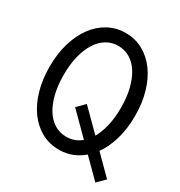

<svg xmlns="http://www.w3.org/2000/svg" viewBox="-180 -836 965 1027"><g transform="rotate(30 302.0 -323.0)"><path d="M558 64.4 604 18.4 308.6 -277 262.6 -231ZM300 10Q358.2 10 406.8 -16.5Q455.4 -43 490.3 -90.5Q525.2 -138 544.6 -204.5Q564 -271 564 -350Q564 -430 544.6 -496Q525.2 -562 490.3 -609.5Q455.4 -657 406.8 -683.5Q358.2 -710 300 -710Q241.8 -710 193.2 -683.5Q144.6 -657 109.7 -609.5Q74.8 -562 55.4 -496Q36 -430 36 -350Q36 -271 55.4 -204.5Q74.8 -138 109.7 -90.5Q144.6 -43 193.2 -16.5Q241.8 10 300 10ZM300.1 -69.6Q259.8 -69.6 227.1 -89.5Q194.4 -109.4 171.4 -146.2Q148.4 -183 135.8 -234.8Q123.2 -286.6 123.2 -350.2Q123.2 -413.8 135.8 -465.4Q148.4 -517 171.4 -553.8Q194.4 -590.6 227 -610.5Q259.7 -630.4 299.9 -630.4Q340.2 -630.4 372.9 -610.5Q405.6 -590.6 428.6 -553.8Q451.6 -517 464.2 -465.4Q476.8 -413.8 476.8 -350.2Q476.8 -286.6 464.2 -234.8Q451.6 -183 428.6 -146.2Q405.6 -109.4 373 -89.5Q340.3 -69.6 300.1 -69.6Z"/></g></svg>

Font: CommitMonoV142 ExtLt
Style: Regular
Weight: 200
Monospace: yes
Designer: Eigil Nikolajsen
Foundry: Eigil Nikolajsen
Version: Version 1.142